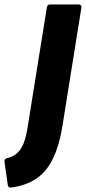

<svg xmlns="http://www.w3.org/2000/svg" viewBox="-74 -675 385 861"><path d="M-23 166Q-37 168 -39 155L-54 50Q-55 37 -42 34Q-5 26 17 -4.5Q39 -35 49 -99L136 -641Q138 -655 150 -655H278Q292 -655 291 -641L206 -110Q185 21 132 86.5Q79 152 -23 166Z"/></svg>

Font: Sofia Sans Semi Condensed Black
Style: Italic
Weight: 900
Italic angle: -9°
Version: Version 4.100